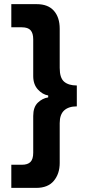

<svg xmlns="http://www.w3.org/2000/svg" viewBox="-20 -683 434 920"><path d="M266.1 -357.4Q266.1 -309.6 287.4 -291.5Q308.6 -273.4 348.1 -273.4V-173.3Q308.6 -173.3 287.4 -153.8Q266.1 -134.3 266.1 -92.8V98.1Q266.1 149.4 238 183.3Q210 217.3 153.3 217.3H34.2V106.4H85.4Q112.8 106.4 126 93Q139.2 79.6 139.2 48.8V-127.4Q139.2 -169.4 160.9 -190.7Q182.6 -211.9 210.9 -216.3V-225.6Q183.6 -230 161.4 -254.4Q139.2 -278.8 139.2 -318.4V-494.6Q139.2 -523.9 126.5 -538.1Q113.8 -552.2 84.5 -552.2H34.2V-663.1H156.2Q210 -663.1 238 -631.6Q266.1 -600.1 266.1 -544.9Z"/></svg>

Font: PT Astra Sans
Style: Bold
Weight: 700
Designer: A.Korolkova, I. Chaeva
Foundry: ParaType Ltd
Version: Version 1.001; ttfautohint (v1.6)